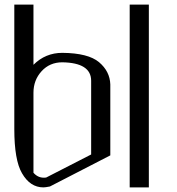

<svg xmlns="http://www.w3.org/2000/svg" viewBox="-20 -812 769 832"><path d="M625 -792V0H542V-792ZM125 -63.5Q143.6 -42 169.9 -42Q176.8 -42 180.7 -43L375 -142.6V-461.9Q375 -540 250 -542Q195.3 -542 160.2 -503.4Q125 -464.8 125 -410.2ZM125 -792V-531.2Q176.8 -583 250 -583Q362.3 -582 409.2 -542.5Q456.1 -502.9 458 -446.3V-138.7L196.3 -3.9Q176.8 0 168 0Q110.4 0 75.2 -61.5Q42 -118.2 42 -252.9V-792Z"/></svg>

Font: wanta
Style: Medium
Weight: 500
Version: Version 0.91